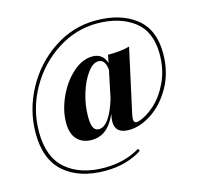

<svg xmlns="http://www.w3.org/2000/svg" viewBox="-117 -792 1113 1077"><g transform="rotate(-15 439.5 -253.5)"><path d="M473 -95Q473 -111 479 -139Q452 -79 417 -52.5Q382 -26 337 -26Q283 -26 252 -59Q221 -92 221 -156Q221 -227 255 -302.5Q289 -378 344.5 -428Q400 -478 460 -478Q491 -478 511 -461.5Q531 -445 538 -418L547 -464Q626 -464 673 -478L594 -117Q588 -89 588 -80Q588 -58 605 -58Q613 -58 618 -60Q663 -73 712 -117Q761 -161 794.5 -232.5Q828 -304 828 -394Q828 -525 745 -587.5Q662 -650 531 -650Q409 -650 300.5 -580.5Q192 -511 126.5 -394.5Q61 -278 61 -145Q61 2 144 72.5Q227 143 367 143Q483 143 573 89L580 102Q541 129 486 145Q431 161 366 161Q216 161 128.5 85.5Q41 10 41 -143Q41 -277 106.5 -398Q172 -519 284.5 -593.5Q397 -668 530 -668Q672 -668 760 -600Q848 -532 848 -393Q848 -286 802.5 -202.5Q757 -119 688 -72.5Q619 -26 552 -26Q473 -26 473 -95ZM497 -222 530 -380Q529 -406 518 -424.5Q507 -443 485 -443Q453 -443 421.5 -400.5Q390 -358 369.5 -291.5Q349 -225 349 -157Q349 -112 359.5 -93Q370 -74 390 -74Q421 -74 448 -112Q475 -150 497 -222Z"/></g></svg>

Font: Playfair Display SC
Style: Bold
Weight: 700
Designer: Claus Eggers Sørensen
Foundry: Claus Eggers Sørensen
Version: Version 1.200; ttfautohint (v1.6)